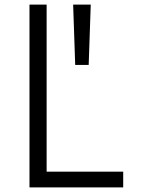

<svg xmlns="http://www.w3.org/2000/svg" viewBox="-20 -820 640 840"><path d="M109 0V-800H184V-69H519V0ZM309 -536 300 -800H377L368 -536Z"/></svg>

Font: Victor Mono
Style: Regular
Weight: 400
Monospace: yes
Designer: Rune Bjørnerås
Version: Version 1.561;gftools[0.9.30]